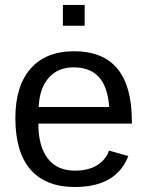

<svg xmlns="http://www.w3.org/2000/svg" viewBox="-20 -745 596 775"><path d="M512.2 -246.1H134.8Q134.8 -154.8 172.6 -105.5Q210.4 -56.2 282.2 -56.2Q336.9 -56.2 372.1 -78.1Q407.2 -100.1 419.9 -137.2L498 -115.2Q449.7 9.8 282.2 9.8Q164.6 9.8 103.3 -60.5Q42 -130.9 42 -268.1Q42 -397.9 103.5 -468Q165 -538.1 278.8 -538.1Q512.2 -538.1 512.2 -256.8ZM136.2 -313H420.9Q414.6 -395.5 378.9 -434.3Q343.3 -473.1 276.9 -473.1Q213.4 -473.1 176.3 -430.7Q139.2 -388.2 136.2 -313ZM321.8 -641.1H233.9V-725.1H321.8Z"/></svg>

Font: Libra Sans Modern
Style: Regular
Weight: 400
Foundry: Stefan Peev, Context Ltd
Version: Version 1.000